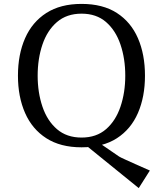

<svg xmlns="http://www.w3.org/2000/svg" viewBox="-20 -740 836 984"><path d="M398 15Q290 15 217.5 -31.5Q145 -78 108.5 -161Q72 -244 72 -352Q72 -461 108.5 -544Q145 -627 217.5 -673.5Q290 -720 398 -720Q507 -720 579 -673.5Q651 -627 687 -544Q723 -461 723 -352Q723 -244 687 -161Q651 -78 579 -31.5Q507 15 398 15ZM691 224 406 -7 472 -19 590 62Q596 66 622.5 78Q649 90 683.5 105.5Q718 121 748 134ZM398 -35Q474 -35 523.5 -78Q573 -121 597.5 -193.5Q622 -266 622 -352Q622 -439 597.5 -511.5Q573 -584 523.5 -627Q474 -670 398 -670Q322 -670 272 -627Q222 -584 197.5 -511.5Q173 -439 173 -352Q173 -266 197.5 -193.5Q222 -121 272 -78Q322 -35 398 -35Z"/></svg>

Font: Andada Pro
Style: Regular
Weight: 400
Designer: Carolina Giovagnoli
Foundry: Huerta Tipografica
Version: Version 3.003